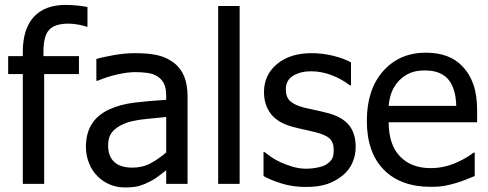

<svg xmlns="http://www.w3.org/2000/svg" viewBox="-20 -766 2034 800"><path d="M344.5 -655H340Q328 -659.5 305.8 -663.5Q283.5 -667.5 265.5 -667.5Q209 -667.5 185 -642Q161 -616.5 161 -550V-532H309V-457.5H164V0H75V-457.5H14V-532H75V-549.5Q75 -645.5 120.8 -695.5Q166.5 -745.5 253 -745.5Q277.5 -745.5 301.2 -743Q325 -740.5 344.5 -737Z M672.5 -131V-278.5Q640.5 -275.5 591.8 -270.5Q543 -265.5 513.5 -256.5Q477 -245 453.8 -222.8Q430.5 -200.5 430.5 -160.5Q430.5 -114.5 456.2 -91Q482 -67.5 531.5 -67.5Q574 -67.5 608.2 -86Q642.5 -104.5 672.5 -131ZM672.5 -56.5Q661.5 -48.5 643 -34Q624.5 -19.5 607.5 -11Q584 1.5 561.8 8.2Q539.5 15 499.5 15Q466.5 15 437 2.5Q407.5 -10 385.5 -32.5Q363.5 -54.5 350.8 -86.5Q338 -118.5 338 -154Q338 -209.5 361.8 -248.2Q385.5 -287 435 -310Q480 -331 541 -338.5Q602 -346 672.5 -350V-367Q672.5 -398.5 663 -417.8Q653.5 -437 636 -447.5Q619 -459 594.2 -462.2Q569.5 -465.5 543.5 -465.5Q512.5 -465.5 470.5 -456.2Q428.5 -447 386.5 -429.5H381.5V-520.5Q406 -527.5 452.2 -536Q498.5 -544.5 544 -544.5Q599 -544.5 636.2 -536Q673.5 -527.5 703.5 -505Q733 -483 747.2 -448.2Q761.5 -413.5 761.5 -363.5V0H672.5Z M978.5 0H889V-741H978.5Z M1254 13Q1200.5 13 1154.2 -1.2Q1108 -15.5 1078 -32.5V-132.5H1082Q1093.5 -123.5 1109 -112.5Q1124.5 -101.5 1150 -89.5Q1173 -79 1200.5 -71Q1228 -63 1257.5 -63Q1279 -63 1303.2 -68Q1327.5 -73 1339 -80.5Q1356 -91.5 1363.2 -103.8Q1370.5 -116 1370.5 -141Q1370.5 -173 1353.2 -189Q1336 -205 1291.5 -216Q1274.5 -220.5 1247 -226.2Q1219.5 -232 1196 -238.5Q1135 -256 1107.5 -293Q1080 -330 1080 -382.5Q1080 -454 1134.2 -499.2Q1188.5 -544.5 1278.5 -544.5Q1322.5 -544.5 1367.2 -533.8Q1412 -523 1442.5 -506V-410.5H1438Q1403.5 -437 1361.2 -453Q1319 -469 1276.5 -469Q1232 -469 1201.5 -450.5Q1171 -432 1171 -394Q1171 -361 1189.2 -344.5Q1207.5 -328 1247.5 -317.5Q1267.5 -312.5 1292 -307.5Q1316.5 -302.5 1343.5 -295.5Q1402.5 -281 1432.2 -246.8Q1462 -212.5 1462 -153.5Q1462 -119 1448.5 -88.2Q1435 -57.5 1408.5 -35.5Q1380 -12 1344.2 0.5Q1308.5 13 1254 13Z M1776 12.5Q1649 12.5 1578.8 -59.2Q1508.5 -131 1508.5 -263Q1508.5 -393 1576.5 -469.8Q1644.5 -546.5 1754.5 -546.5Q1804 -546.5 1842.2 -532.2Q1880.5 -518 1909 -487.5Q1937.5 -457 1952.8 -413Q1968 -369 1968 -305V-256.5H1599.5Q1599.5 -164 1646.2 -114.8Q1693 -65.5 1775 -65.5Q1804.5 -65.5 1833 -72.2Q1861.5 -79 1884 -89.5Q1908.5 -100.5 1925.2 -110.8Q1942 -121 1953 -130H1958V-32.5Q1942.5 -26 1919 -16.8Q1895.5 -7.5 1877 -2.5Q1851 5 1829.8 8.8Q1808.5 12.5 1776 12.5ZM1881 -325Q1880 -361.5 1872.2 -387.5Q1864.5 -413.5 1850.5 -432Q1834.5 -452 1810 -462.2Q1785.5 -472.5 1749.5 -472.5Q1714 -472.5 1689 -462Q1664 -451.5 1643.5 -431Q1623.5 -410 1613 -384.5Q1602.5 -359 1599.5 -325Z"/></svg>

Font: Myanmar Ethnic
Style: Regular
Weight: 400
Designer: Khon Soe Zaw Thu
Foundry: PaOh Unicode khonsoezawthu@gmail.com and @hotmail.com
Version: Version 1.01 September 27, 2016